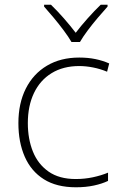

<svg xmlns="http://www.w3.org/2000/svg" viewBox="-20 -784 514 814"><path d="M302 10Q220 10 166 -24Q112 -58 85 -119.5Q58 -181 58 -262Q58 -346 89.5 -408.5Q121 -471 179 -505.5Q237 -540 316 -540Q353 -540 384.5 -533.5Q416 -527 443 -515L434 -480Q405 -492 374.5 -498Q344 -504 316 -504Q248 -504 199 -474Q150 -444 124 -389.5Q98 -335 98 -262Q98 -195 119.5 -141.5Q141 -88 186 -56.5Q231 -25 301 -25Q339 -25 374 -32.5Q409 -40 438 -52V-17Q413 -5 378.5 2.5Q344 10 302 10ZM283 -606Q271 -627 250.5 -654.5Q230 -682 207.5 -709Q185 -736 167 -756V-764H196Q223 -738 251 -706Q279 -674 301 -645Q323 -674 351.5 -706Q380 -738 407 -764H436V-756Q418 -736 395 -709Q372 -682 351.5 -654.5Q331 -627 319 -606Z"/></svg>

Font: Noto Sans Bengali ExtraLight
Style: Regular
Weight: 200
Designer: Jelle Bosma - Monotype Design Team
Foundry: Monotype Imaging Inc.
Version: Version 2.003; ttfautohint (v1.8.4.7-5d5b)